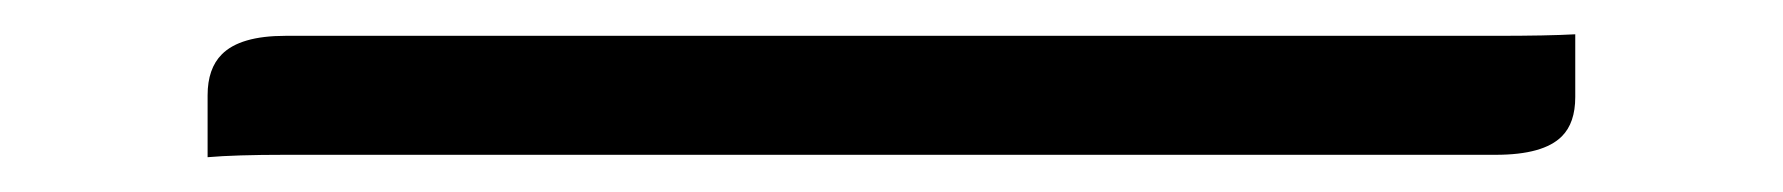

<svg xmlns="http://www.w3.org/2000/svg" viewBox="-20 -414 1040 112"><path d="M852.5 -393.1H146.5Q120.1 -393.1 109.4 -382.3Q101.1 -374 101.1 -358.4V-322.3Q117.2 -323.7 146.5 -323.7H852.5Q880.4 -323.7 891.1 -334.5Q898.9 -342.3 898.9 -357.4V-394Q882.8 -393.1 852.5 -393.1Z"/></svg>

Font: YuPearl-ExtraLight
Style: ExtraLight
Weight: 200
Designer: Max Yao
Foundry: Max-Everyday
Version: Version 1.011; ttfautohint (v1.8.3)